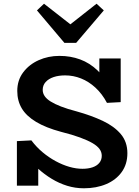

<svg xmlns="http://www.w3.org/2000/svg" viewBox="-20 -1001 749 1034"><path d="M432 13Q385 13 341.5 -0.5Q298 -14 258.5 -38Q219 -62 183.5 -94Q148 -126 116 -163L186 -154V-1H71V-241L149 -245Q176 -209 209.5 -181Q243 -153 280 -133Q317 -113 353.5 -102.5Q390 -92 424 -92Q455 -92 478.5 -100Q502 -108 515 -124Q528 -140 528 -162Q528 -182 516 -198.5Q504 -215 478.5 -230Q453 -245 411 -260.5Q369 -276 309 -291Q227 -313 174.5 -344.5Q122 -376 97.5 -417Q73 -458 73 -511Q73 -569 105 -611.5Q137 -654 188.5 -677Q240 -700 300 -700Q360 -700 411.5 -681Q463 -662 505 -622Q547 -582 578 -519L515 -531V-686H630V-451L556 -447Q530 -496 494 -529Q458 -562 416.5 -578.5Q375 -595 331 -595Q296 -595 269 -586Q242 -577 226 -559.5Q210 -542 210 -517Q210 -499 220.5 -483.5Q231 -468 252.5 -454.5Q274 -441 308.5 -427.5Q343 -414 393 -401Q472 -379 533.5 -350Q595 -321 630.5 -279Q666 -237 666 -176Q666 -117 635.5 -74.5Q605 -32 552 -9.5Q499 13 432 13ZM500 -981 539 -945 390 -770H327L179 -945L217 -981L359 -870Z"/></svg>

Font: BioRhyme
Style: Bold
Weight: 700
Designer: Aoife Mooney
Foundry: Aoife Mooney Type
Version: Version 1.600;gftools[0.9.33]